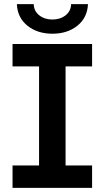

<svg xmlns="http://www.w3.org/2000/svg" viewBox="-20 -914 509 934"><path d="M299 -591V-109H428V0H41V-109H170V-591H41V-700H428V-591ZM62 -894H144Q145 -860 171 -839.5Q197 -819 235 -819Q273 -819 299 -839.5Q325 -860 326 -894H408Q405 -828 356.5 -789Q308 -750 235 -750Q162 -750 113.5 -789Q65 -828 62 -894Z"/></svg>

Font: Montserrat Alternates SemiBold
Style: Regular
Weight: 600
Designer: Julieta Ulanovsky
Foundry: Julieta Ulanovsky
Version: Version 7.200